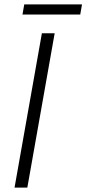

<svg xmlns="http://www.w3.org/2000/svg" viewBox="-20 -851 392 871"><path d="M170 -700H228L104 0H46ZM90 -831H352L344 -785H82Z"/></svg>

Font: Chakra Petch Light
Style: Italic
Weight: 300
Italic angle: -10°
Designer: Katatrad Aksorn Co.,Ltd.
Foundry: Cadson Demak Co.,Ltd.
Version: Version 1.000; ttfautohint (v1.6)